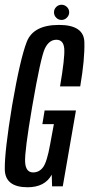

<svg xmlns="http://www.w3.org/2000/svg" viewBox="-26 -785 375 809"><path d="M90.5 4Q163 4 192 -49L193.5 0H238.5L294 -319.5H162L152.5 -262H201L185 -175.5Q172 -103 155.8 -80.8Q139.5 -58.5 113.5 -58.5Q82 -58.5 79.8 -103Q77.5 -147.5 109.5 -335Q145.5 -544 163.2 -580.8Q181 -617.5 211.5 -617.5Q242 -617.5 244.8 -579.2Q247.5 -541 227 -421H312Q331.5 -535 329.5 -607.5Q327.5 -680 222.5 -680Q114.5 -680 86.8 -608.8Q59 -537.5 25 -340.5Q-7 -146.5 -5.8 -71.2Q-4.5 4 90.5 4ZM233 -701Q246.5 -701 256 -710.8Q265.5 -720.5 265.5 -733Q265.5 -746.5 255.8 -755.8Q246 -765 233.5 -765Q220.5 -765 211 -755.8Q201.5 -746.5 201.5 -733Q201.5 -720 210.8 -710.5Q220 -701 233 -701Z"/></svg>

Font: Anybody ExtraCondensed
Style: Italic
Weight: 400
Width: 2
Italic angle: -10°
Version: Version 1.113;gftools[0.9.25]